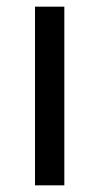

<svg xmlns="http://www.w3.org/2000/svg" viewBox="-20 -556 298 576"><path d="M173 0H85V-536H173Z"/></svg>

Font: Noto Sans Ogham
Style: Regular
Weight: 400
Designer: Monotype Design Team
Foundry: Monotype Imaging Inc.
Version: Version 2.001; ttfautohint (v1.8.4.7-5d5b)